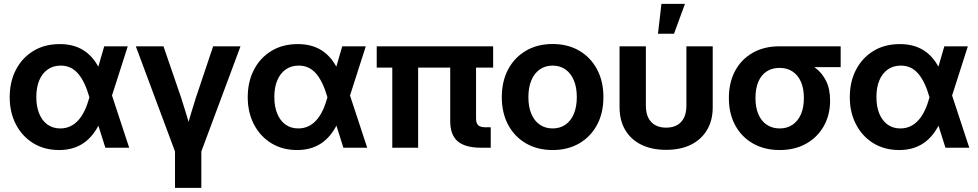

<svg xmlns="http://www.w3.org/2000/svg" viewBox="-20 -751 4974 976"><path d="M280.8 11.7Q205.6 11.7 148.9 -23.2Q92.3 -58.1 60.8 -118.9Q29.3 -179.7 29.3 -256.8Q29.3 -335.4 60.8 -396.2Q92.3 -457 149.4 -491.9Q206.5 -526.9 284.2 -526.9Q326.2 -526.9 360.4 -515.9Q394.5 -504.9 421.1 -483.6Q447.8 -462.4 468 -431.6Q488.3 -400.9 502.4 -360.8H529.3L546.9 -272.9L636.7 0H515.6L433.6 -259.3Q422.4 -298.3 408 -328.1Q393.6 -357.9 376.2 -377.7Q358.9 -397.5 337.2 -407.5Q315.4 -417.5 288.6 -417.5Q250 -417.5 222.2 -397.7Q194.3 -377.9 179.4 -342.3Q164.6 -306.6 164.6 -258.3Q164.6 -209.5 179.2 -173.6Q193.8 -137.7 221.2 -117.9Q248.5 -98.1 286.6 -98.1Q314 -98.1 336.9 -108.9Q359.9 -119.6 378.2 -139.9Q396.5 -160.2 410.4 -189.5Q424.3 -218.8 434.6 -256.3L509.8 -515.6H629.4L546.4 -256.3L527.3 -157.7H500.5Q484.9 -116.2 463.9 -84.7Q442.9 -53.2 415.8 -31.7Q388.7 -10.3 355 0.7Q321.3 11.7 280.8 11.7Z M874.5 32.2 670.4 -515.6H811L900.9 -253.9Q915 -210 928.5 -165.8Q941.9 -121.6 954.6 -77.1H922.9Q935.5 -121.6 948.5 -165.8Q961.4 -210 975.6 -253.9L1063.5 -515.6H1202.6L998.5 32.2ZM869.6 204.1V-2H1003.4V204.1Z M1490.7 11.7Q1415.5 11.7 1358.9 -23.2Q1302.2 -58.1 1270.8 -118.9Q1239.3 -179.7 1239.3 -256.8Q1239.3 -335.4 1270.8 -396.2Q1302.2 -457 1359.4 -491.9Q1416.5 -526.9 1494.1 -526.9Q1536.1 -526.9 1570.3 -515.9Q1604.5 -504.9 1631.1 -483.6Q1657.7 -462.4 1678 -431.6Q1698.2 -400.9 1712.4 -360.8H1739.3L1756.8 -272.9L1846.7 0H1725.6L1643.6 -259.3Q1632.3 -298.3 1617.9 -328.1Q1603.5 -357.9 1586.2 -377.7Q1568.8 -397.5 1547.1 -407.5Q1525.4 -417.5 1498.5 -417.5Q1460 -417.5 1432.1 -397.7Q1404.3 -377.9 1389.4 -342.3Q1374.5 -306.6 1374.5 -258.3Q1374.5 -209.5 1389.2 -173.6Q1403.8 -137.7 1431.2 -117.9Q1458.5 -98.1 1496.6 -98.1Q1523.9 -98.1 1546.9 -108.9Q1569.8 -119.6 1588.1 -139.9Q1606.4 -160.2 1620.4 -189.5Q1634.3 -218.8 1644.5 -256.3L1719.7 -515.6H1839.4L1756.3 -256.3L1737.3 -157.7H1710.4Q1694.8 -116.2 1673.8 -84.7Q1652.8 -53.2 1625.7 -31.7Q1598.6 -10.3 1564.9 0.7Q1531.2 11.7 1490.7 11.7Z M2427.2 0Q2344.7 0 2306.6 -32.7Q2268.6 -65.4 2268.6 -135.7V-487.3H2399.9V-148.9Q2399.9 -125 2410.9 -114.5Q2421.9 -104 2447.3 -104Q2453.6 -104 2461.4 -104Q2469.2 -104 2474.6 -104V0Q2463.9 0 2450.9 0Q2438 0 2427.2 0ZM1974.1 0V-487.3H2105.5V0ZM1895 -407.2V-515.6H2486.8V-407.2Z M2789.1 11.7Q2712.4 11.7 2654.1 -22Q2595.7 -55.7 2563.2 -116.2Q2530.8 -176.8 2530.8 -257.3Q2530.8 -337.9 2563.2 -398.7Q2595.7 -459.5 2654.1 -493.4Q2712.4 -527.3 2789.1 -527.3Q2866.2 -527.3 2924.3 -493.4Q2982.4 -459.5 3014.9 -398.7Q3047.4 -337.9 3047.4 -257.3Q3047.4 -176.8 3014.9 -116.2Q2982.4 -55.7 2924.3 -22Q2866.2 11.7 2789.1 11.7ZM2789.1 -98.1Q2826.7 -98.1 2854.2 -117.2Q2881.8 -136.2 2897 -172.1Q2912.1 -208 2912.1 -257.3Q2912.1 -307.1 2897 -343Q2881.8 -378.9 2854.2 -398.2Q2826.7 -417.5 2789.1 -417.5Q2752 -417.5 2724.1 -398.2Q2696.3 -378.9 2681.2 -343Q2666 -307.1 2666 -257.3Q2666 -207.5 2681.2 -171.9Q2696.3 -136.2 2724.1 -117.2Q2752 -98.1 2789.1 -98.1Z M3366.2 10.7Q3293 10.7 3239.7 -15.6Q3186.5 -42 3158 -90.6Q3129.4 -139.2 3129.4 -205.6V-515.6H3263.2V-213.4Q3263.2 -178.2 3275.1 -153.3Q3287.1 -128.4 3310.3 -115.2Q3333.5 -102.1 3366.2 -102.1Q3399.4 -102.1 3422.4 -115.2Q3445.3 -128.4 3457.3 -153.3Q3469.2 -178.2 3469.2 -213.4V-515.6H3603V-205.6Q3603 -139.2 3574.2 -90.6Q3545.4 -42 3492.7 -15.6Q3439.9 10.7 3366.2 10.7ZM3324.7 -579.6 3342.3 -731.4H3461.9L3406.2 -579.6Z M3943.4 11.7Q3866.7 11.7 3808.3 -21.2Q3750 -54.2 3717.5 -113.8Q3685.1 -173.3 3685.1 -252.4Q3685.1 -332 3717 -391.1Q3749 -450.2 3806.9 -482.9Q3864.7 -515.6 3941.4 -515.6H4253.4V-409.7H4043L3941.4 -405.8Q3904.8 -405.8 3877.2 -387.9Q3849.6 -370.1 3835 -335.7Q3820.3 -301.3 3820.3 -252.4Q3820.3 -204.1 3835.4 -169.4Q3850.6 -134.8 3878.4 -116.5Q3906.2 -98.1 3943.4 -98.1Q3981 -98.1 4008.5 -116.7Q4036.1 -135.3 4051.3 -169.7Q4066.4 -204.1 4066.4 -252.4Q4066.4 -301.3 4051.3 -335.4Q4036.1 -369.6 4008.5 -387.7Q3981 -405.8 3943.4 -405.8V-456.5Q3994.6 -456.5 4040.8 -444.8Q4086.9 -433.1 4122.6 -407.5Q4158.2 -381.8 4179 -340.3Q4199.7 -298.8 4199.7 -239.7Q4199.7 -167 4167.7 -110.1Q4135.7 -53.2 4078.1 -20.8Q4020.5 11.7 3943.4 11.7Z M4551.3 11.7Q4476.1 11.7 4419.4 -23.2Q4362.8 -58.1 4331.3 -118.9Q4299.8 -179.7 4299.8 -256.8Q4299.8 -335.4 4331.3 -396.2Q4362.8 -457 4419.9 -491.9Q4477.1 -526.9 4554.7 -526.9Q4596.7 -526.9 4630.9 -515.9Q4665 -504.9 4691.7 -483.6Q4718.3 -462.4 4738.5 -431.6Q4758.8 -400.9 4772.9 -360.8H4799.8L4817.4 -272.9L4907.2 0H4786.1L4704.1 -259.3Q4692.9 -298.3 4678.5 -328.1Q4664.1 -357.9 4646.7 -377.7Q4629.4 -397.5 4607.7 -407.5Q4585.9 -417.5 4559.1 -417.5Q4520.5 -417.5 4492.7 -397.7Q4464.8 -377.9 4450 -342.3Q4435.1 -306.6 4435.1 -258.3Q4435.1 -209.5 4449.7 -173.6Q4464.4 -137.7 4491.7 -117.9Q4519 -98.1 4557.1 -98.1Q4584.5 -98.1 4607.4 -108.9Q4630.4 -119.6 4648.7 -139.9Q4667 -160.2 4680.9 -189.5Q4694.8 -218.8 4705.1 -256.3L4780.3 -515.6H4899.9L4816.9 -256.3L4797.9 -157.7H4771Q4755.4 -116.2 4734.4 -84.7Q4713.4 -53.2 4686.3 -31.7Q4659.2 -10.3 4625.5 0.7Q4591.8 11.7 4551.3 11.7Z"/></svg>

Font: Inter Cardless Display
Style: Bold
Weight: 700
Designer: Rasmus Andersson
Foundry: rsms
Version: Version 4.001;git-9221beed3